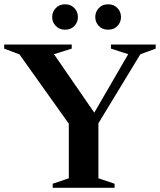

<svg xmlns="http://www.w3.org/2000/svg" viewBox="-31 -898 766 918"><path d="M62 -638 -11 -665.5V-685H312V-665.5L227 -639L438 -333H404.5L582 -639L499.5 -665.5V-685H713.5V-665.5L640 -638.5L439.5 -308.5V-45.5L517 -19.5V0H221V-19.5L298 -45.5V-306.5ZM280.5 -756Q253 -756 235.8 -773.8Q218.5 -791.5 218.5 -816.5Q218.5 -841.5 235.8 -859.5Q253 -877.5 280.5 -877.5Q307.5 -877.5 324.5 -859.5Q341.5 -841.5 341.5 -816.5Q341.5 -791.5 324.5 -773.8Q307.5 -756 280.5 -756ZM486 -756Q458.5 -756 441.5 -773.8Q424.5 -791.5 424.5 -816.5Q424.5 -841.5 441.5 -859.5Q458.5 -877.5 486 -877.5Q513.5 -877.5 530.5 -859.5Q547.5 -841.5 547.5 -816.5Q547.5 -791.5 530.5 -773.8Q513.5 -756 486 -756Z"/></svg>

Font: Newsreader 36pt SemiBold
Style: Regular
Weight: 600
Designer: Hugues Gentile
Foundry: Production Type
Version: Version 1.003